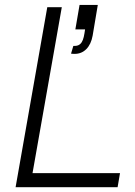

<svg xmlns="http://www.w3.org/2000/svg" viewBox="-20 -780 564 800"><path d="M177 -750H237.5L115.5 -58.5H480L470 0H45ZM291 -555.5Q286 -555.5 282.2 -555.8Q278.5 -556 276 -556.5L285.5 -588.5Q298.5 -588 306.8 -591.8Q315 -595.5 320.5 -604.2Q326 -613 329 -626.2Q332 -639.5 334.5 -657.5H294L311.5 -759.5H387.5L366 -631.5Q359.5 -595.5 339.8 -575.5Q320 -555.5 291 -555.5Z"/></svg>

Font: Russisch Sans Light
Style: Italic
Weight: 300
Italic angle: -10°
Designer: Michael Sharanda (font) & Cristiano Sobral (main changes)
Foundry: Michael Sharanda
Version: Version 2.00;September 8, 2020;FontCreator 13.0.0.2681 64-bi